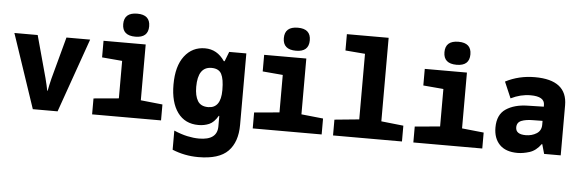

<svg xmlns="http://www.w3.org/2000/svg" viewBox="-58 -979 4317 1429"><g transform="rotate(5 2100.0 -264.0)"><path d="M387 0 582 -553H405L320 -238Q312 -206 308.5 -188.5Q305 -171 300 -146H297Q292 -171 288 -188.5Q284 -206 276 -238L190 -553H16L202 0Z M1011 -690Q1011 -776 915 -776Q817 -776 817 -690Q817 -604 915 -604Q1011 -604 1011 -690ZM1160 0V-119L997 -136V-553H682V-429L833 -416V-136L645 -119V0Z M1399 -272Q1399 -422 1501 -422Q1555 -422 1575 -384.5Q1595 -347 1595 -266V-263Q1595 -129 1500 -129Q1445 -129 1422 -167Q1399 -205 1399 -272ZM1749 -18V-552H1621L1593 -480H1587Q1531 -563 1440 -563Q1345 -563 1287 -487.5Q1229 -412 1229 -274Q1229 -141 1284 -65.5Q1339 10 1440 10Q1483 10 1519.5 -5.5Q1556 -21 1585 -71H1589Q1589 -55 1589 -40Q1589 -25 1589 -5V7Q1589 110 1453 110Q1412 110 1365.5 100Q1319 90 1265 67V210Q1358 248 1459 248Q1614 248 1681.5 179Q1749 110 1749 -18Z M2211 -690Q2211 -776 2115 -776Q2017 -776 2017 -690Q2017 -604 2115 -604Q2211 -604 2211 -690ZM2360 0V-119L2197 -136V-553H1882V-429L2033 -416V-136L1845 -119V0Z M2960 0V-118L2794 -136V-760H2482V-638L2629 -626V-136L2445 -118V0Z M3411 -690Q3411 -776 3315 -776Q3217 -776 3217 -690Q3217 -604 3315 -604Q3411 -604 3411 -690ZM3560 0V-119L3397 -136V-553H3082V-429L3233 -416V-136L3045 -119V0Z M3798 -179Q3798 -216 3831.5 -229.5Q3865 -243 3920 -243L3989 -244V-215Q3989 -171 3954 -149Q3919 -127 3873 -127Q3798 -127 3798 -179ZM3998 -71H4002L4022 0H4146V-374Q4146 -563 3905 -563Q3785 -563 3685 -511L3737 -390Q3809 -426 3884 -426Q3989 -426 3989 -363V-350L3868 -347Q3770 -345 3707 -303Q3644 -261 3644 -164Q3644 -84 3689.5 -37Q3735 10 3824 10Q3865 10 3913 -5Q3961 -20 3998 -71Z"/></g></svg>

Font: Noto Sans Mono UI ExtraBold
Style: Regular
Weight: 800
Designer: Monotype Design team
Foundry: Monotype Imaging Inc.
Version: 1.000